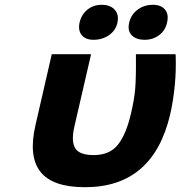

<svg xmlns="http://www.w3.org/2000/svg" viewBox="-20 -772 754 801"><path d="M713 -540Q717 -415 690 -295Q619 9 335 9Q199 9 148.5 -55.5Q98 -120 128 -250L196 -546H360L291 -247Q276 -183 293.5 -154Q311 -125 371 -125Q438 -125 472.5 -169Q507 -213 527 -301Q540 -356 544 -401Q548 -452 547 -537V-546H712ZM370 -606Q337 -606 321 -625.5Q305 -645 312 -678Q320 -712 345 -732Q370 -752 404 -752Q440 -752 458.5 -731.5Q477 -711 470 -678Q463 -645 435 -625.5Q407 -606 370 -606ZM677 -678Q670 -645 644 -625.5Q618 -606 584 -606Q548 -606 529.5 -625Q511 -644 519 -678Q527 -712 554.5 -732Q582 -752 618 -752Q652 -752 668.5 -732Q685 -712 677 -678Z"/></svg>

Font: Passageway
Style: BdIt
Weight: 700
Foundry: Ascender Corporation
Version: Version 1.11